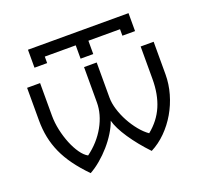

<svg xmlns="http://www.w3.org/2000/svg" viewBox="-129 -892 1118 1055"><g transform="rotate(-20 430.0 -364.5)"><path d="M60 -547V-357Q60 -304 69.5 -257Q79 -210 99 -165.5Q119 -121 151 -77Q183 -33 228 13Q259 -4 290.5 -30.5Q322 -57 349.5 -88.5Q377 -120 398 -154Q419 -188 430 -220Q442 -174 484 -111.5Q526 -49 585 13Q632 -11 671.5 -50.5Q711 -90 739.5 -139Q768 -188 784 -244Q800 -300 800 -357V-547H724V-357Q724 -267 695 -199.5Q666 -132 605 -83Q579 -101 554 -131.5Q529 -162 509.5 -198Q490 -234 478.5 -271.5Q467 -309 467 -341V-547H393V-341Q393 -271 354.5 -202Q316 -133 248 -83Q226 -95 206 -123.5Q186 -152 170.5 -190Q155 -228 145.5 -271.5Q136 -315 136 -357V-547ZM136 -637H210V-675H391V-597H465V-675H650V-637H724V-742H136Z"/></g></svg>

Font: Involve
Style: Regular
Weight: 400
Designer: Stefan Peev
Foundry: Context Ltd.
Version: Version 1.001